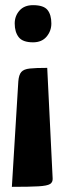

<svg xmlns="http://www.w3.org/2000/svg" viewBox="-20 -527 242 744"><path d="M26 197 51 -212Q53 -237 62.5 -248Q72 -259 95.5 -261.5Q119 -264 163 -264L184 164Q185 179 174 186Q163 193 129 195Q95 197 26 197ZM108 -363Q68 -363 52.5 -383Q37 -403 37 -436Q37 -465 55.5 -486Q74 -507 108 -507Q149 -507 164 -488.5Q179 -470 179 -436Q179 -407 160.5 -385Q142 -363 108 -363Z"/></svg>

Font: Yanone Kaffeesatz ExtraLight
Style: Bold
Weight: 700
Version: Version 2.003